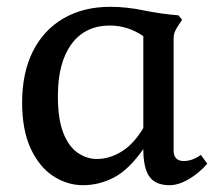

<svg xmlns="http://www.w3.org/2000/svg" viewBox="-20 -530 644 564"><path d="M224 14Q177 14 136 -13Q95 -40 70 -94Q45 -148 45 -229Q45 -316 76.5 -379Q108 -442 166.5 -476Q225 -510 304 -510Q351 -510 402 -499.5Q453 -489 504 -485L515 -472L503 -454Q497 -445 493.5 -436.5Q490 -428 490 -415V-88Q490 -57 520 -57Q545 -57 570 -75L589 -49Q563 -20 533.5 -3Q504 14 478 14Q437 14 419 -11Q401 -36 401 -92Q358 -31 314.5 -8.5Q271 14 224 14ZM264 -63Q302 -63 337.5 -85Q373 -107 401 -154V-424Q355 -455 303 -455Q230 -455 190 -400.5Q150 -346 150 -248Q150 -180 166 -139.5Q182 -99 208.5 -81Q235 -63 264 -63Z"/></svg>

Font: Gabriela
Style: Regular
Weight: 400
Designer: Eduardo Rodriguez Tunni
Foundry: Eduardo Rodriguez Tunni
Version: Version 2.001;gftools[0.9.26]